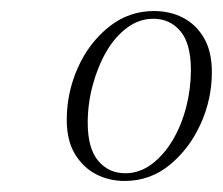

<svg xmlns="http://www.w3.org/2000/svg" viewBox="-20 -748 404 348"><path d="M206 -420Q178 -420 154.5 -432Q131 -444 116 -468.5Q101 -493 101 -531Q101 -580 121 -625Q141 -670 177 -699Q213 -728 259 -728Q288 -728 311.5 -716Q335 -704 349.5 -679.5Q364 -655 364 -617Q364 -568 343.5 -523Q323 -478 287.5 -449Q252 -420 206 -420ZM207 -434Q233 -434 255 -450.5Q277 -467 293 -494Q309 -521 317.5 -554Q326 -587 326 -621Q326 -669 307 -691.5Q288 -714 258 -714Q232 -714 210 -697.5Q188 -681 172.5 -654Q157 -627 148 -593.5Q139 -560 139 -526Q139 -479 158 -456.5Q177 -434 207 -434Z"/></svg>

Font: Source Serif 4 48pt Light
Style: Italic
Weight: 300
Italic angle: -12°
Designer: Frank Grießhammer
Foundry: Adobe Systems Incorporated
Version: Version 4.004;hotconv 1.0.116;makeotfexe 2.5.65601